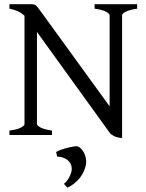

<svg xmlns="http://www.w3.org/2000/svg" viewBox="-20 -635 689 903"><path d="M24.4 0V-21Q60.5 -25.4 77.9 -34.7Q95.2 -43.9 95.2 -50.8V-561Q78.6 -576.2 61 -583.5Q43.5 -590.8 24.4 -594.2V-615.2H127.9Q135.3 -615.2 139.9 -614Q144.5 -612.8 149.2 -608.9Q153.8 -605 159.7 -597.4Q165.5 -589.8 174.8 -577.1L495.6 -134.8V-564Q495.6 -569.8 479.7 -579.3Q463.9 -588.9 424.8 -594.2V-615.2H625V-594.2Q589.8 -589.4 572 -580.1Q554.2 -570.8 554.2 -564V14.6Q529.8 11.7 515.9 4.9Q502 -2 496.1 -10.3L153.8 -484.9V-50.8Q153.8 -44.9 170.2 -35.6Q186.5 -26.4 224.6 -21V0ZM383.8 140.6Q381.3 154.3 374.8 169.4Q368.2 184.6 357.7 198.7Q347.2 212.9 332 225.6Q316.9 238.3 297.4 247.6L280.3 229.5Q286.6 225.6 293.2 217.5Q299.8 209.5 304.9 200Q310.1 190.4 313.5 180.4Q316.9 170.4 317.4 162.1Q317.9 151.4 314.5 141.1Q311 130.9 302.7 122.3Q294.4 113.8 281 108.2Q267.6 102.5 248.5 101.1L244.1 80.1Q248.5 76.2 262.2 71Q275.9 65.9 292 61.5Q308.1 57.1 323.2 54.7Q333 52.7 339.4 52.7Q343.3 52.7 346.2 53.7Q358.4 59.6 366.7 70.3Q375 81.1 379.4 93.3Q383.8 105.5 384.8 117.7Q385.3 121.6 385.3 125.5Q385.3 133.8 383.8 140.6Z"/></svg>

Font: Akkhara
Style: Regular
Weight: 400
Designer: J. Victor Gaultney
Version: Version 1.00 June 13, 2006, initial release